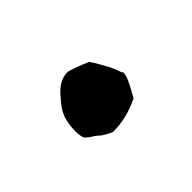

<svg xmlns="http://www.w3.org/2000/svg" viewBox="-36 -217 309 309"><g transform="rotate(-45 118.5 -62.0)"><path d="M175 -60 177 -58Q176 -50 173 -43.5Q170 -37 165.5 -29Q161 -21 159 -17Q129 -2 97 -2Q80 -10 76 -15Q74 -17 67.5 -21Q61 -25 58 -29Q54 -37 55.5 -54Q57 -71 62 -80Q63 -83 65.5 -86.5Q68 -90 71.5 -94.5Q75 -99 77 -101Q94 -122 113 -122Q119 -122 150 -109Q170 -78 175 -60Z"/></g></svg>

Font: FuturaRenner
Style: Regular
Weight: 400
Designer: BSozoo
Foundry: BSozoo
Version: Version 1.001;PS 001.001;hotconv 1.0.70;makeotf.lib2.5.58329